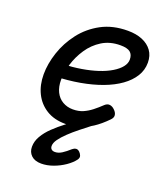

<svg xmlns="http://www.w3.org/2000/svg" viewBox="-140 -612 807 948"><g transform="rotate(20 263.0 -137.5)"><path d="M234 19Q175 19 134 -6.5Q93 -32 71.5 -75.5Q50 -119 50 -175Q50 -230 70 -290.5Q90 -351 130 -403Q170 -455 229.5 -487Q289 -519 368 -519Q412 -519 444.5 -505.5Q477 -492 495.5 -466.5Q514 -441 514 -404Q514 -365 493.5 -332Q473 -299 436 -272.5Q399 -246 348 -227Q297 -208 235 -197Q173 -186 102 -184L122 -254Q172 -256 217.5 -263.5Q263 -271 301 -283.5Q339 -296 367 -313Q395 -330 410 -349Q425 -368 425 -388Q425 -414 409.5 -426.5Q394 -439 358 -439Q303 -439 262 -413.5Q221 -388 194 -347.5Q167 -307 153.5 -262Q140 -217 140 -178Q140 -142 153 -115.5Q166 -89 190 -75Q214 -61 244 -61Q274 -61 297 -71Q320 -81 341 -97.5Q362 -114 383 -134Q396 -146 409.5 -144Q423 -142 434 -131Q447 -119 449 -105.5Q451 -92 438 -79Q404 -44 371 -22.5Q338 -1 304 9Q270 19 234 19ZM189 244Q155 244 136.5 226.5Q118 209 118 181Q118 152 134 124.5Q150 97 176.5 71.5Q203 46 236 21Q269 -4 304 -29L370 -30V-24Q339 0 310 23Q281 46 258 68Q235 90 221.5 109Q208 128 208 144Q208 155 214.5 161Q221 167 233 167Q251 167 269 155.5Q287 144 308 125Q316 118 326 116.5Q336 115 346 125Q353 132 356.5 141.5Q360 151 353 162Q338 183 310.5 202Q283 221 251 232.5Q219 244 189 244Z"/></g></svg>

Font: Playwrite BE VLG
Style: Regular
Weight: 400
Designer: Veronika Burian, José Scaglione
Foundry: TypeTogether
Version: Version 1.002